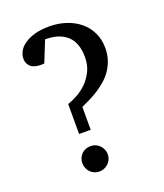

<svg xmlns="http://www.w3.org/2000/svg" viewBox="-131 -775 747 874"><g transform="rotate(-20 243.0 -337.5)"><path d="M417 -507.8Q417 -476.1 408.2 -450Q399.4 -423.8 384.8 -402.6Q370.1 -381.3 350.8 -364.5Q331.5 -347.7 310.5 -334.2Q289.6 -320.8 267.8 -310.1Q246.1 -299.3 227.1 -291V-180.2H170.9V-325.2Q194.3 -333 220 -347.4Q245.6 -361.8 266.8 -383.3Q288.1 -404.8 302 -433.8Q315.9 -462.9 315.9 -500Q315.9 -569.8 278.8 -604Q241.7 -638.2 172.9 -638.2L131.8 -536.1Q127.4 -535.6 124 -535.6Q121.1 -535.2 118.7 -535.2Q116.2 -535.2 115.2 -535.2Q101.6 -535.2 89.6 -538.1Q77.6 -541 68.8 -547.6Q60.1 -554.2 54.9 -564.5Q49.8 -574.7 49.8 -588.9Q49.8 -606.4 59.3 -624Q68.8 -641.6 88.6 -655.5Q108.4 -669.4 138.2 -678.2Q168 -687 209 -687Q253.4 -687 291.5 -674.3Q329.6 -661.6 357.4 -638.4Q385.3 -615.2 401.1 -582Q417 -548.8 417 -507.8ZM262.2 -48.8Q262.2 -36.1 257.3 -25.1Q252.4 -14.2 243.9 -5.9Q235.4 2.4 224.1 7.3Q212.9 12.2 200.2 12.2Q187.5 12.2 176.3 7.3Q165 2.4 156.7 -6.1Q148.4 -14.6 143.8 -25.9Q139.2 -37.1 139.2 -49.8Q139.2 -62.5 143.8 -73.7Q148.4 -85 156.7 -93.3Q165 -101.6 176.3 -106.2Q187.5 -110.8 200.2 -110.8Q213.4 -110.8 224.6 -106Q235.8 -101.1 244.1 -92.5Q252.4 -84 257.3 -72.8Q262.2 -61.5 262.2 -48.8Z"/></g></svg>

Font: Tagmukay Beta
Style: Regular
Weight: 400
Designer: Peter Martin
Foundry: SIL International
Version: Version 2.000; dev 82b92eM